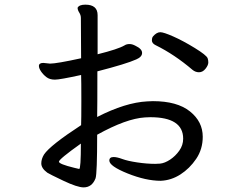

<svg xmlns="http://www.w3.org/2000/svg" viewBox="-20 -772 1040 824"><path d="M319.8 -46.9Q327.1 -46.9 327.1 -155.8Q232.9 -88.9 232.9 -78.1Q232.9 -67.9 298.8 -51.8ZM834 -461.9Q818.8 -461.9 806.2 -472.2Q729 -538.1 647.9 -578.1Q631.8 -585.9 631.8 -599.1Q631.8 -608.9 636.2 -615.2Q651.9 -633.8 668 -633.8Q682.1 -633.8 723.6 -615.5Q765.1 -597.2 815.7 -566.2Q866.2 -535.2 871.1 -522Q874 -514.2 874 -503.9Q874 -492.2 862.1 -477.1Q850.1 -461.9 834 -461.9ZM338.9 32.2Q312 32.2 252 3.7Q191.9 -24.9 183.1 -30.8Q157.2 -49.8 157.2 -70.8Q157.2 -89.8 168.9 -108.9Q194.8 -147.9 328.1 -234.9Q329.1 -257.8 329.1 -341.8Q329.1 -426.8 328.1 -450.2Q236.8 -430.2 215.8 -430.2Q192.9 -430.2 179 -441.2Q165 -452.1 156 -465.6Q147 -479 147 -488.8Q147 -502 166 -502L194.8 -499Q223.1 -499 328.1 -522L327.1 -694.8Q327.1 -707 320.1 -718Q313 -729 313 -738.8Q319.8 -752 346.2 -752Q398.9 -752 398.9 -707V-539.1Q486.8 -561 514.2 -577.1Q522.9 -583 536.1 -583Q547.9 -583 562 -575.2Q589.8 -562 589.8 -544.9Q589.8 -527.8 564.9 -517.1Q522.9 -498 397.9 -465.8Q397.9 -313 397 -270Q518.1 -332 611.8 -336.9L636.2 -337.9Q740.2 -337.9 795.2 -293.9Q850.1 -250 850.1 -185.1Q850.1 -131.8 822 -90.3Q793.9 -48.8 754.4 -23.4Q714.8 2 669.9 3.9Q606 3.9 527.6 -27.6Q449.2 -59.1 449.2 -83Q449.2 -98.1 467.8 -98.1Q481.9 -98.1 504.9 -89.6Q527.8 -81.1 568.8 -75Q609.9 -68.8 646 -68.8L667 -69.8Q687 -71.8 710 -86.9Q732.9 -102.1 749.5 -125.5Q766.1 -148.9 766.1 -176.8Q766.1 -269 625 -269L602.1 -268.1Q522 -263.2 397 -193.8Q397 -27.8 390.1 -6.8Q375 32.2 338.9 32.2Z"/></svg>

Font: LXGW WenKai Screen
Style: Regular
Weight: 400
Designer: LXGW / Fontworks Inc.
Foundry: LXGW / Fontworks Inc.
Version: Version 1.510;January 18,2025